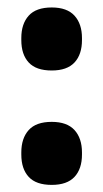

<svg xmlns="http://www.w3.org/2000/svg" viewBox="-20 -494 284 527"><path d="M122 13.5Q79 13.5 58.8 -8.5Q38.5 -30.5 38.5 -70V-75.5Q38.5 -114.5 58.8 -137Q79 -159.5 122 -159.5Q164 -159.5 184.5 -137Q205 -114.5 205 -75.5V-70Q205 -30.5 184.5 -8.5Q164 13.5 122 13.5ZM122 -300.5Q79 -300.5 58.8 -322.5Q38.5 -344.5 38.5 -384V-389.5Q38.5 -428.5 58.8 -451Q79 -473.5 122 -473.5Q164 -473.5 184.5 -451Q205 -428.5 205 -389.5V-384Q205 -344.5 184.5 -322.5Q164 -300.5 122 -300.5Z"/></svg>

Font: Anek Kannada
Style: Bold
Weight: 700
Version: Version 1.003